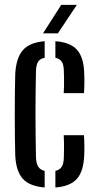

<svg xmlns="http://www.w3.org/2000/svg" viewBox="-20 -780 410 806"><path d="M44 -128Q43 -163 42.5 -207Q42 -251 42 -298.2Q42 -345.5 42.5 -390.2Q43 -435 44 -470.5Q48 -538 76.5 -570Q105 -602 167.5 -607V-537.5Q149 -534 140.5 -521.5Q132 -509 131 -482.5Q130 -433.5 129.5 -388.8Q129 -344 129 -300.8Q129 -257.5 129.5 -213Q130 -168.5 131 -120Q132 -93.5 140.5 -80.2Q149 -67 167.5 -62.5V7Q104 2 75.5 -29.8Q47 -61.5 44 -128ZM212.5 7V-62.5Q231 -67 239.2 -80Q247.5 -93 248 -120Q248.5 -137.5 248.8 -160.8Q249 -184 247.5 -212.5H332.5Q334 -194.5 334.2 -170.8Q334.5 -147 333.5 -128Q331 -61 302.8 -29.2Q274.5 2.5 212.5 7ZM247.5 -389Q248.5 -403.5 248.8 -421.2Q249 -439 248.8 -455.2Q248.5 -471.5 248 -482.5Q247.5 -508.5 239.2 -521Q231 -533.5 212.5 -537.5V-607Q275 -602.5 303.2 -571Q331.5 -539.5 333.5 -473.5Q334.5 -455 334.2 -431.2Q334 -407.5 332.5 -389ZM160.5 -640 237 -759.5H302.5L223 -640Z"/></svg>

Font: Big Shoulders Stencil Display Thin SemiBold
Style: Regular
Weight: 600
Version: Version 2.001